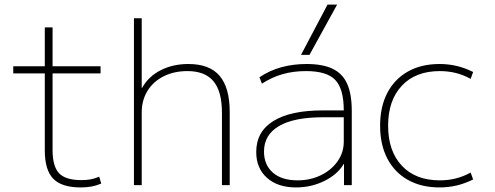

<svg xmlns="http://www.w3.org/2000/svg" viewBox="-20 -810 2166 840"><path d="M333 10Q250 10 213 -28Q176 -66 176 -152V-489H38V-520H176V-690H210V-520H420V-489H210V-154Q210 -82 238.5 -52Q267 -22 336 -22Q360 -22 377.5 -25.5Q395 -29 414 -37L423 -7Q402 2 380.5 6Q359 10 333 10Z M566 0V-730H600V-426H602Q629 -475 682.5 -502.5Q736 -530 804 -530Q897 -530 941 -478Q985 -426 985 -320V0H951V-317Q951 -410 914 -454.5Q877 -499 800 -499Q741 -499 695.5 -476Q650 -453 625 -412Q600 -371 600 -318V0Z M1275 10Q1195 10 1148 -32Q1101 -74 1101 -145Q1101 -234 1176 -280.5Q1251 -327 1392 -327H1484Q1484 -421 1447 -460Q1410 -499 1319 -499Q1263 -499 1216 -485.5Q1169 -472 1126 -444L1115 -472Q1160 -502 1211.5 -516Q1263 -530 1321 -530Q1392 -530 1435.5 -509Q1479 -488 1499 -443Q1519 -398 1519 -325V0H1485V-93H1484Q1457 -47 1399.5 -18.5Q1342 10 1275 10ZM1282 -21Q1338 -21 1384 -43.5Q1430 -66 1457 -104.5Q1484 -143 1484 -190V-297H1394Q1266 -297 1200.5 -258.5Q1135 -220 1135 -147Q1135 -89 1173.5 -55Q1212 -21 1282 -21ZM1334 -570H1297L1413 -790H1455Z M1903 10Q1823 10 1764.5 -23Q1706 -56 1674.5 -116.5Q1643 -177 1643 -260Q1643 -343 1674.5 -403.5Q1706 -464 1764.5 -497Q1823 -530 1903 -530Q1942 -530 1978 -521.5Q2014 -513 2050 -495L2039 -465Q2006 -483 1973 -491Q1940 -499 1904 -499Q1798 -499 1738 -435Q1678 -371 1678 -260Q1678 -149 1738 -85Q1798 -21 1904 -21Q1940 -21 1973 -29Q2006 -37 2039 -55L2050 -25Q2014 -7 1978 1.5Q1942 10 1903 10Z"/></svg>

Font: M PLUS 2 ExtraLight
Style: Regular
Weight: 250
Designer: Coji Morishita
Foundry: UNDERFOREST DESIGN
Version: Version 1.001